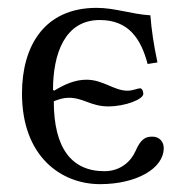

<svg xmlns="http://www.w3.org/2000/svg" viewBox="-20 -459 472 489"><path d="M36 -221C36 -60 136 10 235 10C326 10 397 -29 397 -82C397 -98 386 -111 368 -111C351 -111 339 -106 325 -74C313 -47 286 -23 246 -23C162 -23 117 -82 117 -201C129 -206 142 -210 155 -210C193 -210 211 -188 256 -188C299 -188 345 -206 345 -220C345 -224 343 -234 337 -234C330 -234 318 -228 305 -228C270 -228 243 -256 200 -256C171 -256 144 -244 118 -228L115 -230C115 -322 145 -408 234 -408C308 -408 339 -360 356 -296L381 -300C371 -348 366 -382 363 -420C314 -423 273 -439 226 -439C93 -439 36 -342 36 -221Z"/></svg>

Font: Libertinus Serif Display
Style: Regular
Weight: 400
Designer: Philipp H. Poll, Khaled Hosny
Foundry: Caleb Maclennan
Version: Version 7.050;RELEASE